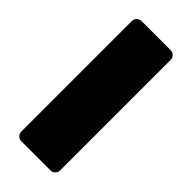

<svg xmlns="http://www.w3.org/2000/svg" viewBox="-19 -791 332 332"><g transform="rotate(-45 147.0 -625.5)"><path d="M0 -590V-661Q0 -666 3.5 -669.5Q7 -673 12 -673H282Q287 -673 290.5 -669.5Q294 -666 294 -661V-590Q294 -585 290.5 -581.5Q287 -578 282 -578H12Q7 -578 3.5 -581.5Q0 -585 0 -590Z"/></g></svg>

Font: Amber EN
Style: Bold
Weight: 700
Designer: Jeremy Tribby
Foundry: Tribby Type
Version: Version 1.408 November 24, 2021